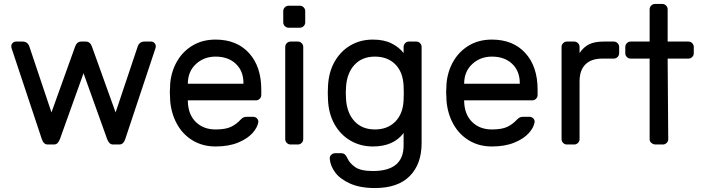

<svg xmlns="http://www.w3.org/2000/svg" viewBox="-20 -730 3560 970"><path d="M676 -496Q685 -520 710 -520H743Q753 -520 760 -513Q767 -506 767 -496L766 -488L613 -28Q604 0 583 0H552Q540 0 533 -7.5Q526 -15 521 -28L402 -360L283 -28Q278 -15 271 -7.5Q264 0 252 0H221Q200 0 191 -28L38 -488L37 -496Q37 -506 44 -513Q51 -520 61 -520H94Q119 -520 128 -496L240 -162L360 -496Q369 -520 391 -520H413Q435 -520 444 -496L564 -162Z M1300 -277V-250Q1300 -239 1292 -231Q1284 -223 1273 -223H929V-217Q931 -151 969.5 -113.5Q1008 -76 1069 -76Q1119 -76 1146.5 -89Q1174 -102 1196 -126Q1204 -134 1210.5 -137Q1217 -140 1228 -140H1258Q1270 -140 1278 -132Q1286 -124 1285 -113Q1281 -86 1255.5 -57.5Q1230 -29 1182.5 -9.5Q1135 10 1069 10Q1005 10 955 -19.5Q905 -49 875.5 -101Q846 -153 840 -218Q838 -248 838 -264Q838 -280 840 -310Q846 -372 875.5 -422Q905 -472 954.5 -501Q1004 -530 1069 -530Q1176 -530 1238 -462Q1300 -394 1300 -277ZM1210 -307V-310Q1210 -371 1171.5 -407.5Q1133 -444 1069 -444Q1011 -444 970.5 -407Q930 -370 929 -310V-307Z M1495 -590H1438Q1427 -590 1419 -598Q1411 -606 1411 -617V-674Q1411 -685 1419 -693Q1427 -701 1438 -701H1495Q1506 -701 1514 -693Q1522 -685 1522 -674V-617Q1522 -606 1514 -598Q1506 -590 1495 -590ZM1485 0H1448Q1437 0 1429 -8Q1421 -16 1421 -27V-493Q1421 -504 1429 -512Q1437 -520 1448 -520H1485Q1496 -520 1504 -512Q1512 -504 1512 -493V-27Q1512 -16 1504 -8Q1496 0 1485 0Z M2019 -462V-493Q2019 -504 2027 -512Q2035 -520 2046 -520H2083Q2094 -520 2102 -512Q2110 -504 2110 -493V-7Q2110 99 2050 159.5Q1990 220 1874 220Q1799 220 1748 197Q1697 174 1672.5 140Q1648 106 1646 71Q1645 60 1653.5 52Q1662 44 1673 44H1703Q1715 44 1722 50Q1729 56 1736 71Q1746 94 1774 114Q1802 134 1864 134Q2019 134 2019 5V-58Q1968 10 1864 10Q1802 10 1751.5 -19Q1701 -48 1670.5 -101.5Q1640 -155 1637 -227L1636 -260L1637 -293Q1640 -365 1670.5 -418.5Q1701 -472 1751 -501Q1801 -530 1864 -530Q1920 -530 1958.5 -510.5Q1997 -491 2019 -462ZM1728 -288 1727 -260 1728 -232Q1732 -160 1770.5 -118Q1809 -76 1874 -76Q1938 -76 1977 -115.5Q2016 -155 2019 -224Q2020 -234 2020 -260Q2020 -286 2019 -296Q2016 -366 1977 -405Q1938 -444 1874 -444Q1809 -444 1770.5 -402Q1732 -360 1728 -288Z M2696 -277V-250Q2696 -239 2688 -231Q2680 -223 2669 -223H2325V-217Q2327 -151 2365.5 -113.5Q2404 -76 2465 -76Q2515 -76 2542.5 -89Q2570 -102 2592 -126Q2600 -134 2606.5 -137Q2613 -140 2624 -140H2654Q2666 -140 2674 -132Q2682 -124 2681 -113Q2677 -86 2651.5 -57.5Q2626 -29 2578.5 -9.5Q2531 10 2465 10Q2401 10 2351 -19.5Q2301 -49 2271.5 -101Q2242 -153 2236 -218Q2234 -248 2234 -264Q2234 -280 2236 -310Q2242 -372 2271.5 -422Q2301 -472 2350.5 -501Q2400 -530 2465 -530Q2572 -530 2634 -462Q2696 -394 2696 -277ZM2606 -307V-310Q2606 -371 2567.5 -407.5Q2529 -444 2465 -444Q2407 -444 2366.5 -407Q2326 -370 2325 -310V-307Z M3108 -493V-461Q3108 -450 3100 -442Q3092 -434 3081 -434H3023Q2967 -434 2937.5 -404.5Q2908 -375 2908 -319V-27Q2908 -16 2900 -8Q2892 0 2881 0H2844Q2833 0 2825 -8Q2817 -16 2817 -27V-493Q2817 -504 2825 -512Q2833 -520 2844 -520H2881Q2892 -520 2900 -512Q2908 -504 2908 -493V-462Q2928 -492 2956 -506Q2984 -520 3029 -520H3081Q3092 -520 3100 -512Q3108 -504 3108 -493Z M3262 -26Q3262 -15 3271.5 -7.5Q3281 0 3292 0H3329Q3340 0 3348 -8Q3356 -16 3356 -27L3353 -434H3458Q3469 -434 3477 -442Q3485 -450 3485 -461V-493Q3485 -504 3477 -512Q3469 -520 3458 -520H3353V-683Q3353 -694 3345 -702Q3337 -710 3326 -710H3289Q3278 -710 3270 -702Q3262 -694 3262 -683V-520H3166Q3155 -520 3147 -512Q3139 -504 3139 -493V-461Q3139 -450 3147 -442Q3155 -434 3166 -434H3262Z"/></svg>

Font: Contemporary
Style: Regular
Weight: 400
Designer: Victor Tran
Foundry: Victor Tran
Version: Version 1.100